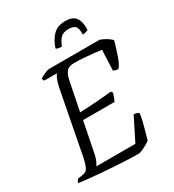

<svg xmlns="http://www.w3.org/2000/svg" viewBox="-220 -1023 1036 1143"><g transform="rotate(-30 298.0 -451.5)"><path d="M395 0Q369 0 327.5 -1.5Q286 -3 238 -6Q190 -9 142.5 -13Q95 -17 55.5 -21Q16 -25 -8 -29Q-4 -42 6 -52L32 -56Q48 -58 59.5 -63.5Q71 -69 79.5 -87.5Q88 -106 96 -144L180 -580Q194 -643 212 -658H125Q122 -660 119.5 -664Q117 -668 117 -676Q123 -681 136 -687.5Q149 -694 162 -699Q175 -704 181 -704H531Q553 -696 573.5 -683.5Q594 -671 604 -658Q590 -608 574 -562Q558 -516 543 -500Q533 -495 521.5 -499.5Q510 -504 507 -506L513 -645Q494 -648 463 -651.5Q432 -655 396 -657.5Q360 -660 327 -660Q291 -660 275.5 -640Q260 -620 253 -583L214 -388Q256 -389 288.5 -391Q321 -393 354.5 -396Q388 -399 434 -403L442 -392Q431 -354 422 -339H206L163 -124Q158 -102 150.5 -85.5Q143 -69 136 -61H405L484 -218Q497 -218 507.5 -213.5Q518 -209 518 -205Q516 -184 509 -154.5Q502 -125 493 -94.5Q484 -64 478 -41Q468 -33 452 -24Q436 -15 420 -8Q404 -1 395 0ZM316 -781Q285 -781 277 -790Q293 -841 324 -872Q355 -903 409 -903Q461 -903 481 -872Q501 -841 497 -790Q491 -787 481 -784Q471 -781 459 -781Q461 -823 447.5 -837.5Q434 -852 402 -852Q368 -852 350 -837Q332 -822 316 -781Z"/></g></svg>

Font: Texturina Extralight
Style: Italic
Weight: 200
Italic angle: -11°
Designer: Guillermo Torres Carreño
Foundry: Omnibus-Type
Version: Version 1.002; ttfautohint (v1.8.3)